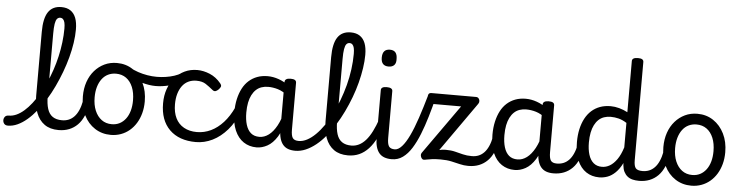

<svg xmlns="http://www.w3.org/2000/svg" viewBox="-156 -1155 5546 1431"><g transform="rotate(5 2616.5 -439.5)"><path d="M-68 17Q-87 17 -96 5.5Q-105 -6 -105 -20.5Q-105 -35 -96 -46.5Q-87 -58 -68 -58Q-39 -58 -10.5 -71Q18 -84 46 -108.5Q74 -133 100.5 -167Q127 -201 151 -242Q175 -283 196.5 -330Q218 -377 235 -427.5Q252 -478 264 -530.5Q276 -583 282.5 -636.5Q289 -690 289 -740Q289 -754 302 -761.5Q315 -769 332 -769Q349 -769 362 -761.5Q375 -754 375 -740Q375 -693 367 -639.5Q359 -586 344 -530Q329 -474 308 -418Q287 -362 261.5 -308Q236 -254 206 -205.5Q176 -157 143 -116.5Q110 -76 75 -46Q40 -16 4 0.5Q-32 17 -68 17ZM311 17Q247 17 205.5 -12.5Q164 -42 143.5 -96Q123 -150 123 -223V-701Q123 -802 155 -850Q187 -898 253 -898Q294 -898 321 -880Q348 -862 361.5 -827.5Q375 -793 375 -740Q375 -721 362 -712Q349 -703 332 -703Q315 -703 302 -712Q289 -721 289 -740Q289 -768 285 -784.5Q281 -801 272.5 -809.5Q264 -818 251 -818Q237 -818 227.5 -807Q218 -796 213.5 -769Q209 -742 209 -695V-226Q209 -171 221 -133Q233 -95 260 -76.5Q287 -58 330 -58Q344 -58 350.5 -46.5Q357 -35 355.5 -20.5Q354 -6 343 5.5Q332 17 311 17Z M311 17Q297 17 290.5 5.5Q284 -6 285.5 -20.5Q287 -35 298 -46.5Q309 -58 330 -58Q357 -58 379.5 -67Q402 -76 420.5 -95Q439 -114 452.5 -144Q466 -174 474 -215Q477 -230 490 -233.5Q503 -237 515 -232Q527 -227 525 -212Q517 -153 498.5 -109.5Q480 -66 452.5 -38.5Q425 -11 389.5 3Q354 17 311 17Z M702 19Q635 19 582.5 -15Q530 -49 500 -109.5Q470 -170 470 -250Q470 -309 487 -358Q504 -407 535.5 -443Q567 -479 609 -499Q651 -519 702 -519Q769 -519 821 -484.5Q873 -450 903 -389.5Q933 -329 933 -251Q933 -204 922 -163Q911 -122 890.5 -88.5Q870 -55 841.5 -31Q813 -7 777.5 6Q742 19 702 19ZM702 -61Q735 -61 761 -74.5Q787 -88 806 -113Q825 -138 835 -173Q845 -208 845 -251Q845 -308 827.5 -350.5Q810 -393 778 -416Q746 -439 702 -439Q670 -439 643 -426Q616 -413 597 -387.5Q578 -362 568 -327.5Q558 -293 558 -250Q558 -193 576 -150.5Q594 -108 626 -84.5Q658 -61 702 -61Z M1003 -373Q957 -373 901 -388.5Q845 -404 780 -438Q771 -443 768.5 -454.5Q766 -466 769.5 -477.5Q773 -489 781 -494.5Q789 -500 801 -494Q831 -477 865 -465.5Q899 -454 935 -448Q971 -442 1005 -442Q1038 -442 1072 -447Q1106 -452 1136.5 -462Q1167 -472 1188 -486Q1200 -495 1209.5 -484.5Q1219 -474 1221 -458Q1223 -442 1208 -432Q1160 -401 1106.5 -387Q1053 -373 1003 -373Z M1339 17Q1212 17 1141 -53Q1070 -123 1070 -250Q1070 -309 1087.5 -358Q1105 -407 1136 -443Q1167 -479 1209.5 -499Q1252 -519 1303 -519Q1349 -519 1397 -499Q1445 -479 1481 -435Q1492 -421 1489 -411.5Q1486 -402 1475 -390Q1462 -377 1451 -374Q1440 -371 1428 -381Q1400 -404 1373.5 -421.5Q1347 -439 1303 -439Q1270 -439 1243 -426Q1216 -413 1197.5 -388Q1179 -363 1169 -328.5Q1159 -294 1159 -250Q1159 -190 1180 -147Q1201 -104 1242 -81Q1283 -58 1339 -58Q1353 -58 1360.5 -46.5Q1368 -35 1368 -20.5Q1368 -6 1361 5.5Q1354 17 1339 17Z M1337 17Q1328 17 1323.5 5.5Q1319 -6 1319 -20.5Q1319 -35 1324 -46.5Q1329 -58 1339 -58Q1394 -58 1444 -82Q1494 -106 1536 -152.5Q1578 -199 1609 -266Q1614 -276 1626.5 -273Q1639 -270 1649 -260.5Q1659 -251 1655 -241Q1622 -157 1572 -99.5Q1522 -42 1462 -12.5Q1402 17 1337 17Z M1792 17Q1737 17 1695 -11Q1653 -39 1629 -94Q1605 -149 1605 -232Q1605 -284 1615 -328.5Q1625 -373 1643.5 -408.5Q1662 -444 1689.5 -468.5Q1717 -493 1752 -506Q1787 -519 1830 -519Q1871 -519 1913 -504Q1955 -489 1990 -462V-386Q1950 -418 1913 -429Q1876 -440 1840 -440Q1813 -440 1790 -432Q1767 -424 1749.5 -407.5Q1732 -391 1719.5 -366.5Q1707 -342 1700.5 -309.5Q1694 -277 1694 -235Q1694 -183 1706 -144Q1718 -105 1742.5 -84Q1767 -63 1806 -63Q1843 -63 1876 -87.5Q1909 -112 1935.5 -160.5Q1962 -209 1979 -282L1996 -217Q1978 -130 1945.5 -78.5Q1913 -27 1873 -5Q1833 17 1792 17ZM2082 17Q2051 17 2028 8.5Q2005 0 1989.5 -18.5Q1974 -37 1966 -65.5Q1958 -94 1958 -135V-487Q1958 -501 1969 -508Q1980 -515 2001 -515Q2023 -515 2033.5 -508.5Q2044 -502 2044 -488V-138Q2044 -94 2056 -76Q2068 -58 2101 -58Q2111 -58 2116 -46.5Q2121 -35 2119.5 -20.5Q2118 -6 2109 5.5Q2100 17 2082 17Z M2082 17Q2063 17 2056.5 5.5Q2050 -6 2054 -20.5Q2058 -35 2070 -46.5Q2082 -58 2101 -58Q2132 -58 2163.5 -74.5Q2195 -91 2226 -121.5Q2257 -152 2286 -193.5Q2315 -235 2340 -285Q2365 -335 2386 -390.5Q2407 -446 2422.5 -505Q2438 -564 2446 -624Q2454 -684 2454 -740Q2454 -759 2467 -768.5Q2480 -778 2497 -778Q2514 -778 2527 -768.5Q2540 -759 2540 -740Q2540 -694 2532 -640.5Q2524 -587 2509.5 -531Q2495 -475 2474 -419Q2453 -363 2427 -309Q2401 -255 2370.5 -206.5Q2340 -158 2306.5 -117Q2273 -76 2235.5 -46Q2198 -16 2159.5 0.5Q2121 17 2082 17Z M2476 17Q2412 17 2370.5 -12.5Q2329 -42 2308.5 -96Q2288 -150 2288 -223V-701Q2288 -802 2320 -850Q2352 -898 2418 -898Q2459 -898 2486 -880Q2513 -862 2526.5 -827.5Q2540 -793 2540 -740Q2540 -721 2527 -712Q2514 -703 2497 -703Q2480 -703 2467 -712Q2454 -721 2454 -740Q2454 -768 2450 -784.5Q2446 -801 2437.5 -809.5Q2429 -818 2416 -818Q2402 -818 2392.5 -807Q2383 -796 2378.5 -769Q2374 -742 2374 -695V-226Q2374 -171 2386 -133Q2398 -95 2425 -76.5Q2452 -58 2495 -58Q2509 -58 2515.5 -46.5Q2522 -35 2520.5 -20.5Q2519 -6 2508 5.5Q2497 17 2476 17Z M2476 17Q2462 17 2455.5 5.5Q2449 -6 2450.5 -20.5Q2452 -35 2463 -46.5Q2474 -58 2495 -58Q2524 -58 2551 -71Q2578 -84 2602 -111Q2626 -138 2647 -179.5Q2668 -221 2687 -276Q2692 -291 2704 -290.5Q2716 -290 2725.5 -280.5Q2735 -271 2732 -259Q2712 -189 2686.5 -137Q2661 -85 2629.5 -51Q2598 -17 2560 0Q2522 17 2476 17Z M2802 17Q2772 17 2748.5 8.5Q2725 0 2709.5 -18.5Q2694 -37 2686 -65.5Q2678 -94 2678 -135V-489Q2678 -502 2688.5 -508.5Q2699 -515 2720 -515Q2742 -515 2753 -508.5Q2764 -502 2764 -489V-138Q2764 -94 2776 -76Q2788 -58 2821 -58Q2835 -58 2842 -46.5Q2849 -35 2847.5 -20.5Q2846 -6 2835 5.5Q2824 17 2802 17ZM2720 -669Q2692 -669 2678 -684.5Q2664 -700 2664 -731Q2664 -763 2678 -779Q2692 -795 2720 -795Q2748 -795 2761.5 -779Q2775 -763 2775 -731Q2777 -700 2762.5 -684.5Q2748 -669 2720 -669Z M2804 17Q2790 17 2785.5 5.5Q2781 -6 2784 -20.5Q2787 -35 2796 -46.5Q2805 -58 2819 -58Q2846 -58 2873 -88Q2900 -118 2926.5 -173.5Q2953 -229 2979.5 -308Q3006 -387 3034 -485Q3036 -491 3045.5 -492.5Q3055 -494 3066.5 -491.5Q3078 -489 3085.5 -483Q3093 -477 3091 -468Q3072 -394 3051 -323Q3030 -252 3005.5 -190.5Q2981 -129 2952 -82.5Q2923 -36 2886.5 -9.5Q2850 17 2804 17Z M3375 17Q3344 17 3313.5 9.5Q3283 2 3248.5 -5.5Q3214 -13 3168 -13Q3131 -13 3106 -10Q3081 -7 3066 -3.5Q3051 0 3041 0Q3033 0 3026.5 -8.5Q3020 -17 3018 -28.5Q3016 -40 3022 -49L3285 -420H3057Q3042 -420 3036 -429Q3030 -438 3030 -460Q3030 -483 3036 -491.5Q3042 -500 3057 -500H3389Q3402 -500 3409 -492Q3416 -484 3417 -472.5Q3418 -461 3411 -451L3151 -82Q3162 -85 3173 -86.5Q3184 -88 3199 -88Q3239 -88 3269 -80.5Q3299 -73 3329 -65.5Q3359 -58 3396 -58Q3409 -58 3415.5 -49Q3422 -40 3422 -22Q3422 -3 3410.5 7Q3399 17 3375 17Z M3378 17Q3364 17 3357.5 5.5Q3351 -6 3352.5 -20.5Q3354 -35 3365 -46.5Q3376 -58 3397 -58Q3424 -58 3446.5 -67Q3469 -76 3487.5 -95Q3506 -114 3519.5 -144Q3533 -174 3541 -215Q3544 -230 3557 -233.5Q3570 -237 3582 -232Q3594 -227 3592 -212Q3584 -153 3565.5 -109.5Q3547 -66 3519.5 -38.5Q3492 -11 3456.5 3Q3421 17 3378 17Z M3723 17Q3668 17 3626 -11Q3584 -39 3560 -94Q3536 -149 3536 -232Q3536 -284 3546 -328.5Q3556 -373 3574.5 -408.5Q3593 -444 3620.5 -468.5Q3648 -493 3683 -506Q3718 -519 3761 -519Q3802 -519 3844 -504Q3886 -489 3921 -462V-386Q3881 -418 3844 -429Q3807 -440 3771 -440Q3744 -440 3721 -432Q3698 -424 3680.5 -407.5Q3663 -391 3650.5 -366.5Q3638 -342 3631.5 -309.5Q3625 -277 3625 -235Q3625 -183 3637 -144Q3649 -105 3673.5 -84Q3698 -63 3737 -63Q3774 -63 3807 -87.5Q3840 -112 3866.5 -160.5Q3893 -209 3910 -282L3927 -217Q3909 -130 3876.5 -78.5Q3844 -27 3804 -5Q3764 17 3723 17ZM4013 17Q3982 17 3959 8.5Q3936 0 3920.5 -18.5Q3905 -37 3897 -65.5Q3889 -94 3889 -135V-487Q3889 -501 3900 -508Q3911 -515 3932 -515Q3954 -515 3964.5 -508.5Q3975 -502 3975 -488V-138Q3975 -94 3987 -76Q3999 -58 4032 -58Q4042 -58 4047 -46.5Q4052 -35 4050.5 -20.5Q4049 -6 4040 5.5Q4031 17 4013 17Z M4013 17Q3999 17 3992.5 5.5Q3986 -6 3987.5 -20.5Q3989 -35 4000 -46.5Q4011 -58 4032 -58Q4059 -58 4081.5 -67Q4104 -76 4122.5 -95Q4141 -114 4154.5 -144Q4168 -174 4176 -215Q4179 -230 4192 -233.5Q4205 -237 4217 -232Q4229 -227 4227 -212Q4219 -153 4200.5 -109.5Q4182 -66 4154.5 -38.5Q4127 -11 4091.5 3Q4056 17 4013 17Z M4356 17Q4300 17 4258 -11Q4216 -39 4192 -94Q4168 -149 4168 -232Q4168 -284 4178 -328.5Q4188 -373 4207 -408.5Q4226 -444 4253.5 -468.5Q4281 -493 4316.5 -506Q4352 -519 4396 -519Q4427 -519 4460 -510Q4493 -501 4523 -485V-868Q4523 -881 4534 -887.5Q4545 -894 4567 -894Q4589 -894 4599 -887.5Q4609 -881 4609 -868V-134Q4609 -90 4622.5 -74Q4636 -58 4673 -58Q4684 -58 4689.5 -46.5Q4695 -35 4693.5 -20.5Q4692 -6 4682.5 5.5Q4673 17 4654 17Q4627 17 4605 11.5Q4583 6 4567 -7Q4551 -20 4541 -39.5Q4531 -59 4528 -88L4527 -105Q4504 -59 4476 -32Q4448 -5 4417.5 6Q4387 17 4356 17ZM4369 -63Q4400 -63 4428 -79.5Q4456 -96 4480.5 -130.5Q4505 -165 4523 -222V-405Q4492 -425 4462.5 -432.5Q4433 -440 4403 -440Q4376 -440 4353 -432Q4330 -424 4312.5 -407.5Q4295 -391 4282.5 -366.5Q4270 -342 4263.5 -309.5Q4257 -277 4257 -235Q4257 -184 4269 -145Q4281 -106 4306 -84.5Q4331 -63 4369 -63Z M4654 17Q4640 17 4633.5 5.5Q4627 -6 4628.5 -20.5Q4630 -35 4641 -46.5Q4652 -58 4673 -58Q4700 -58 4722.5 -67Q4745 -76 4763.5 -95Q4782 -114 4795.5 -144Q4809 -174 4817 -215Q4820 -230 4833 -233.5Q4846 -237 4858 -232Q4870 -227 4868 -212Q4860 -153 4841.5 -109.5Q4823 -66 4795.5 -38.5Q4768 -11 4732.5 3Q4697 17 4654 17Z M5045 19Q4978 19 4925.5 -15Q4873 -49 4843 -109.5Q4813 -170 4813 -250Q4813 -309 4830 -358Q4847 -407 4878.5 -443Q4910 -479 4952 -499Q4994 -519 5045 -519Q5112 -519 5164 -484.5Q5216 -450 5246 -389.5Q5276 -329 5276 -251Q5276 -204 5265 -163Q5254 -122 5233.5 -88.5Q5213 -55 5184.5 -31Q5156 -7 5120.5 6Q5085 19 5045 19ZM5045 -61Q5078 -61 5104 -74.5Q5130 -88 5149 -113Q5168 -138 5178 -173Q5188 -208 5188 -251Q5188 -308 5170.5 -350.5Q5153 -393 5121 -416Q5089 -439 5045 -439Q5013 -439 4986 -426Q4959 -413 4940 -387.5Q4921 -362 4911 -327.5Q4901 -293 4901 -250Q4901 -193 4919 -150.5Q4937 -108 4969 -84.5Q5001 -61 5045 -61Z"/></g></svg>

Font: Playwrite HR Lijeva
Style: Regular
Weight: 400
Designer: Veronika Burian, José Scaglione
Foundry: TypeTogether
Version: Version 1.002